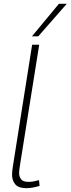

<svg xmlns="http://www.w3.org/2000/svg" viewBox="-20 -974 369 1004"><path d="M148 -740H185L86 -120Q84 -106 82 -93Q80 -80 80 -68Q80 -51 90 -37Q100 -23 130 -23Q143 -23 156 -25.5Q169 -28 184 -32L187 -2Q171 3 153 6.5Q135 10 117 10Q77 10 60 -10Q43 -30 43 -61Q43 -72 44.5 -83Q46 -94 47 -102ZM147 -784 288 -954H329L180 -784Z"/></svg>

Font: Georama ExtraLight
Style: Italic
Weight: 200
Italic angle: -9°
Designer: Jean-Baptiste Levee
Foundry: Production Type
Version: Version 1.000